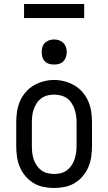

<svg xmlns="http://www.w3.org/2000/svg" viewBox="-20 -930 540 958"><path d="M250 8Q223 8 196.5 2.5Q170 -3 147.5 -16.5Q125 -30 107.5 -50.5Q90 -71 79.5 -95.5Q69 -120 65 -146.5Q61 -173 61 -200V-320Q61 -347 65 -373.5Q69 -400 79.5 -424.5Q90 -449 107.5 -469.5Q125 -490 148 -503.5Q171 -517 197 -524Q223 -531 250 -531Q277 -531 303 -524Q329 -517 352 -503.5Q375 -490 392.5 -469.5Q410 -449 420.5 -424.5Q431 -400 435 -373.5Q439 -347 439 -320V-200Q439 -173 435 -146.5Q431 -120 420.5 -95.5Q410 -71 392.5 -50.5Q375 -30 352.5 -16.5Q330 -3 303.5 2.5Q277 8 250 8ZM250 -62Q267 -62 283.5 -66Q300 -70 313.5 -80Q327 -90 336.5 -104Q346 -118 351.5 -134Q357 -150 359.5 -166.5Q362 -183 362 -200V-320Q362 -337 359.5 -354Q357 -371 351.5 -386.5Q346 -402 336.5 -416.5Q327 -431 313 -440.5Q299 -450 282 -454Q265 -458 248 -458Q232 -458 215.5 -453.5Q199 -449 185.5 -439Q172 -429 163 -415Q154 -401 148.5 -385.5Q143 -370 141 -353.5Q139 -337 139 -320V-200Q139 -183 141 -166.5Q143 -150 148.5 -134Q154 -118 163.5 -104Q173 -90 186.5 -80Q200 -70 216.5 -66Q233 -62 250 -62ZM250 -608Q237 -608 225 -611.5Q213 -615 204 -624Q195 -633 191.5 -645Q188 -657 188 -670Q188 -683 191.5 -695Q195 -707 204 -716Q213 -725 225 -729Q237 -733 250 -733Q263 -733 275 -729Q287 -725 296 -716Q305 -707 309 -695Q313 -683 313 -670Q313 -657 309 -645Q305 -633 296 -624Q287 -615 275 -611.5Q263 -608 250 -608ZM100 -840V-910H400V-840Z"/></svg>

Font: Iosevka Slab
Style: Regular
Weight: 400
Monospace: yes
Designer: Belleve Invis
Foundry: Belleve Invis
Version: Version 11.2.4; ttfautohint (v1.8.3)